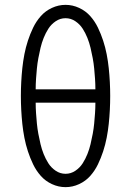

<svg xmlns="http://www.w3.org/2000/svg" viewBox="-20 -763 540 791"><path d="M250 8Q221 8 194 -4.5Q167 -17 148 -38.5Q129 -60 116.5 -86Q104 -112 95 -139.5Q86 -167 80.5 -195.5Q75 -224 72 -252.5Q69 -281 67.5 -310Q66 -339 66 -368Q66 -396 67.5 -425Q69 -454 72 -482.5Q75 -511 80.5 -539.5Q86 -568 95 -595.5Q104 -623 116.5 -649Q129 -675 148 -696.5Q167 -718 194 -730.5Q221 -743 250 -743Q279 -743 306 -730.5Q333 -718 352 -696.5Q371 -675 383.5 -649Q396 -623 405 -595.5Q414 -568 419.5 -539.5Q425 -511 428 -482.5Q431 -454 432.5 -425Q434 -396 434 -368Q434 -339 432.5 -310Q431 -281 428 -252.5Q425 -224 419.5 -195.5Q414 -167 405 -139.5Q396 -112 383.5 -86Q371 -60 352 -38.5Q333 -17 306 -4.5Q279 8 250 8ZM373 -395Q373 -417 371.5 -438.5Q370 -460 368 -481Q366 -502 362 -523.5Q358 -545 353 -566Q348 -587 340 -607Q332 -627 320.5 -645Q309 -663 290.5 -675.5Q272 -688 250 -688Q228 -688 209.5 -675.5Q191 -663 179.5 -645Q168 -627 160 -607Q152 -587 147 -566Q142 -545 138 -523.5Q134 -502 132 -481Q130 -460 128.5 -438.5Q127 -417 127 -395ZM250 -47Q272 -47 290.5 -59.5Q309 -72 320.5 -90Q332 -108 340 -128Q348 -148 353 -169Q358 -190 362 -211.5Q366 -233 368 -254Q370 -275 371.5 -296.5Q373 -318 373 -340H127Q127 -318 128.5 -296.5Q130 -275 132 -254Q134 -233 138 -211.5Q142 -190 147 -169Q152 -148 160 -128Q168 -108 179.5 -90Q191 -72 209.5 -59.5Q228 -47 250 -47Z"/></svg>

Font: Iosevka Fixed Light
Style: Regular
Weight: 300
Monospace: yes
Designer: Belleve Invis
Foundry: Belleve Invis
Version: Version 32.3.0